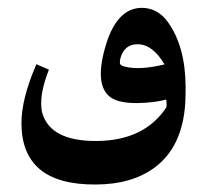

<svg xmlns="http://www.w3.org/2000/svg" viewBox="-20 -311 535 502"><path d="M229.5 171.4Q132.8 171.9 84.5 131.8Q36.6 91.8 36.1 12.7Q35.6 -52.2 75.2 -143.1L107.9 -128.9Q94.7 -95.7 89.8 -66.9Q85 -35.2 90.8 -14.6Q112.8 58.6 233.4 57.6Q357.4 56.6 415 -30.3Q416.5 -38.6 414.6 -50.8Q385.7 -42.5 339.8 -41.5Q291 -41 269 -56.6Q224.6 -88.9 257.8 -196.8Q287.1 -289.6 350.1 -290.5Q392.1 -290.5 418.9 -253.4Q464.8 -189.5 465.3 -84Q465.3 -61.5 464.4 -41.5Q457 73.7 383.8 127.4Q324.2 171.4 229.5 171.4ZM410.2 -142.6Q378.9 -195.3 339.8 -195.3Q305.7 -195.3 295.4 -160.6Q293 -153.3 293.5 -147.5Q293 -140.1 305.2 -137.2Q343.3 -126.5 410.2 -142.6Z"/></svg>

Font: Parastoo Print
Style: Print-Bold
Weight: 700
Foundry: Saber Rastikerdar (saber.rastikerdar@gmail.com)
Version: Version 1.0.0-alpha3